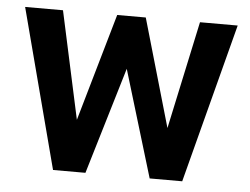

<svg xmlns="http://www.w3.org/2000/svg" viewBox="-43 -581 825 634"><g transform="rotate(5 369.0 -264.0)"><path d="M141.1 -528.3 218.3 -171.9 320.8 -528.3H415.5L518.6 -170.9L595.2 -528.3H720.2L582.5 0H474.6L367.7 -354L261.7 0H154.3L15.6 -528.3Z"/></g></svg>

Font: Vazirmatn RD UI SemiBold
Style: Regular
Weight: 600
Designer: Saber Rastikerdar
Foundry: Saber Rastikerdar
Version: Version 33.003